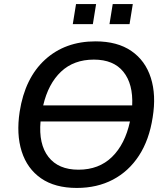

<svg xmlns="http://www.w3.org/2000/svg" viewBox="-20 -918 819 947"><path d="M77 -367Q103 -533 202 -623.5Q301 -714 451 -714Q559 -714 628 -666.5Q697 -619 724 -534Q751 -449 733 -339Q716 -228 665.5 -150.5Q615 -73 537 -32Q459 9 359 9Q251 9 182.5 -38.5Q114 -86 87 -171Q60 -256 77 -367ZM443 -624Q344 -624 281 -564.5Q218 -505 193 -398H632Q637 -504 588.5 -564Q540 -624 443 -624ZM367 -81Q468 -81 532.5 -144Q597 -207 621 -319H180Q170 -207 219 -144Q268 -81 367 -81ZM520 -799 536 -898H635L619 -799ZM339 -799 355 -898H454L438 -799Z"/></svg>

Font: Mulish SemiBold
Style: Italic
Weight: 600
Italic angle: -9°
Designer: Vernon Adams
Foundry: Vernon Adams
Version: Version 3.603; ttfautohint (v1.8.3)